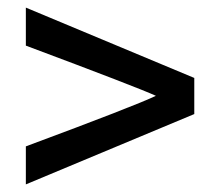

<svg xmlns="http://www.w3.org/2000/svg" viewBox="-20 -593 585 505"><path d="M491 -388V-293L48 -108V-208Q336 -315 390 -341Q342 -363 48 -473V-573Z"/></svg>

Font: Hind Medium
Style: Regular
Weight: 500
Designer: Manushi Parikh, Satya Rajpurohit
Foundry: Indian Type Foundry
Version: Version 1.201;PS 1.0;hotconv 1.0.78;makeotf.lib2.5.61930; tt